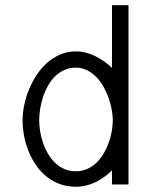

<svg xmlns="http://www.w3.org/2000/svg" viewBox="-20 -710 596 739"><path d="M474.6 0V-689.9H411.1V-448.7Q396.5 -462.4 380.4 -473.9Q364.3 -485.4 346.7 -493.9Q329.1 -502.4 310.5 -507.3Q292 -512.2 272 -512.2Q239.7 -512.2 211.9 -500.2Q184.1 -488.3 161.4 -468.3Q138.7 -448.2 121.1 -421.6Q103.5 -395 91.6 -365.5Q79.6 -335.9 73.2 -305.4Q66.9 -274.9 66.9 -247.1Q66.9 -217.3 72.8 -186.5Q78.6 -155.8 90.1 -127.4Q101.6 -99.1 118.7 -74.2Q135.7 -49.3 158.7 -30.8Q181.6 -12.2 210 -1.7Q238.3 8.8 272 8.8Q292.5 8.8 311.3 4.2Q330.1 -0.5 347.4 -8.8Q364.7 -17.1 380.6 -28.6Q396.5 -40 411.1 -54.2V0ZM130.9 -247.1Q130.9 -267.6 134.5 -290.8Q138.2 -314 145.5 -336.4Q152.8 -358.9 164.3 -379.4Q175.8 -399.9 191.4 -415.5Q207 -431.2 227.3 -440.4Q247.6 -449.7 272 -449.7Q294.9 -449.7 314.5 -439.9Q334 -430.2 349.9 -414.3Q365.7 -398.4 377.7 -377.4Q389.6 -356.4 397.7 -334Q405.8 -311.5 409.9 -288.8Q414.1 -266.1 414.1 -247.1Q414.1 -227.1 410.2 -204.8Q406.2 -182.6 398.4 -160.6Q390.6 -138.7 378.9 -118.9Q367.2 -99.1 351.6 -84Q335.9 -68.8 315.9 -59.8Q295.9 -50.8 272 -50.8Q247.6 -50.8 227.5 -59.6Q207.5 -68.4 191.9 -83.5Q176.3 -98.6 164.8 -118.2Q153.3 -137.7 145.8 -159.7Q138.2 -181.6 134.5 -204.1Q130.9 -226.6 130.9 -247.1Z"/></svg>

Font: Saysettha
Style: Regular
Weight: 400
Designer: John M. Durdin
Foundry: Lao Script for Windows
Version: Version 2.201